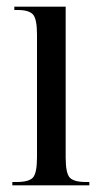

<svg xmlns="http://www.w3.org/2000/svg" viewBox="-20 -556 300 576"><path d="M17 0V-10H30Q66 -10 78.5 -23Q91 -36 91 -85V-452Q91 -499 79 -512.5Q67 -526 33 -526H23V-536H177V-84Q177 -36 189.5 -23Q202 -10 237 -10H248V0Z"/></svg>

Font: Noto Serif Display ExtraCondensed
Style: Regular
Weight: 400
Width: 2
Designer: Monotype Design Team
Foundry: Monotype Imaging Inc.
Version: Version 2.009